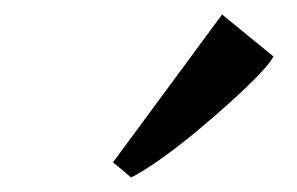

<svg xmlns="http://www.w3.org/2000/svg" viewBox="-20 -878 410 265"><path d="M136 -654 286.5 -858 357.5 -800Q352 -790 335.5 -773Q319 -756 296.5 -735.8Q274 -715.5 249.5 -695.2Q225 -675 201.8 -658.5Q178.5 -642 161 -633Z"/></svg>

Font: Merriweather 24pt SemiCondensed
Style: Italic
Weight: 400
Width: 4
Italic angle: -7.8°
Designer: Eben Sorkin
Foundry: Eben Sorkin
Version: Version 2.101